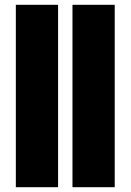

<svg xmlns="http://www.w3.org/2000/svg" viewBox="-20 -750 544 800"><path d="M46 30V-730H222V30ZM282 30V-730H458V30Z"/></svg>

Font: Tektur ExtraBold
Style: Regular
Weight: 800
Designer: Adam Jagosz
Foundry: Adam Jagosz
Version: Version 1.005;gftools[0.9.30]